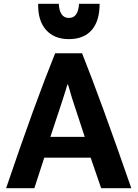

<svg xmlns="http://www.w3.org/2000/svg" viewBox="-20 -986 721 1006"><path d="M668 0H510L455 -160H212L160 0H12Q164 -448 269 -707H410Q508 -461 668 0ZM424 -269 357 -473Q353 -487 348 -504Q343 -521 340 -531.5Q337 -542 335 -546Q330 -536 326 -519Q312 -473 283 -386.5Q254 -300 244 -269ZM341 -781Q264 -781 221 -829.5Q178 -878 180 -966H288Q292 -892 341 -892Q390 -892 394 -966H502Q502 -876 460.5 -828.5Q419 -781 341 -781Z"/></svg>

Font: Repo
Style: Bold
Weight: 700
Designer: Stefan Peev
Foundry: Context Ltd
Version: Version 001.000